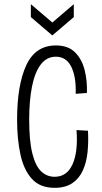

<svg xmlns="http://www.w3.org/2000/svg" viewBox="-20 -890 490 921"><path d="M242 11Q172 11 133 -32Q94 -75 78 -149Q62 -223 62 -315Q62 -482 106 -577Q150 -672 248 -672Q307 -672 340 -639Q373 -606 386 -554Q399 -502 397 -444L343 -440Q346 -521 322 -569.5Q298 -618 248 -618Q204 -618 175.5 -580.5Q147 -543 133.5 -475Q120 -407 120 -316Q120 -215 135 -154.5Q150 -94 177.5 -68Q205 -42 242 -42Q301 -42 328 -102Q355 -162 347 -266L402 -263Q405 -210 400 -160.5Q395 -111 377.5 -72.5Q360 -34 327 -11.5Q294 11 242 11ZM128 -870 231 -782 334 -870V-808L231 -720L128 -808Z"/></svg>

Font: Bricolage Grotesque 12pt Condensed ExtraLight
Style: Regular
Weight: 200
Width: 3
Designer: Mathieu Triay
Foundry: Atelier Triay
Version: Version 1.001; ttfautohint (v1.8.4.7-5d5b);gftools[0.9.33.de